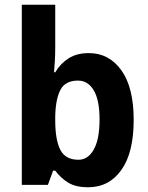

<svg xmlns="http://www.w3.org/2000/svg" viewBox="-20 -780 625 810"><path d="M213 -578Q213 -553 211.5 -524.5Q210 -496 208 -475H213Q235 -512 269.5 -534Q304 -556 355 -556Q440 -556 492 -483.5Q544 -411 544 -274Q544 -136 492 -63Q440 10 352 10Q300 10 268.5 -9Q237 -28 213 -60H204L182 0H72V-760H213ZM309 -440Q256 -440 235.5 -402Q215 -364 213 -291V-272Q213 -190 234.5 -148Q256 -106 311 -106Q351 -106 375.5 -149Q400 -192 400 -276Q400 -358 375.5 -399Q351 -440 309 -440Z"/></svg>

Font: Noto Sans Tamil SemiCondensed
Style: Bold
Weight: 700
Width: 4
Designer: Jelle Bosma - Monotype Design Team
Foundry: Monotype Imaging Inc.
Version: Version 2.004; ttfautohint (v1.8.4.7-5d5b)